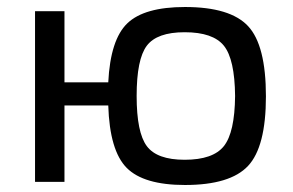

<svg xmlns="http://www.w3.org/2000/svg" viewBox="-20 -519 835 548"><path d="M164 -284H289Q295 -406 343.5 -452.5Q392 -499 508 -499Q637 -499 688 -444.5Q739 -390 739 -244Q739 -100 688 -45.5Q637 9 508 9Q390 9 341.5 -40Q293 -89 289 -218H164V0H80V-487H164ZM507 -63Q588 -63 619 -102Q650 -141 651 -245Q650 -350 619 -388.5Q588 -427 507 -427Q428 -427 399 -388.5Q370 -350 370 -245Q370 -141 399 -102Q428 -63 507 -63Z"/></svg>

Font: Exo 2.0
Style: Regular
Weight: 400
Designer: Natanael Gama
Version: Version 1.001;PS 001.001;hotconv 1.0.70;makeotf.lib2.5.58329